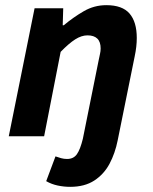

<svg xmlns="http://www.w3.org/2000/svg" viewBox="-20 -528 592 744"><path d="M252 196Q228 196 204 191Q180 186 159 174L195 78Q206 82 217 85Q228 88 240 88Q265 88 278 69.5Q291 51 301 10L362 -293Q365 -308 367.5 -319Q370 -330 370 -340Q370 -366 357 -378.5Q344 -391 319 -391Q296 -391 271.5 -375.5Q247 -360 215 -327L151 0H14L114 -496H225L223 -430H227Q264 -461 304.5 -484.5Q345 -508 392 -508Q454 -508 482 -475.5Q510 -443 510 -381Q510 -364 508 -346.5Q506 -329 502 -310L436 16Q426 66 404.5 106.5Q383 147 345.5 171.5Q308 196 252 196Z"/></svg>

Font: Source Sans 3 ExtraLight
Style: Bold Italic
Weight: 700
Italic angle: -11°
Version: Version 3.052;hotconv 1.1.0;makeotfexe 2.6.0